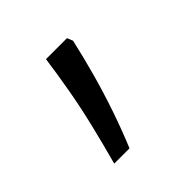

<svg xmlns="http://www.w3.org/2000/svg" viewBox="-82 -182 382 382"><g transform="rotate(-45 108.5 8.5)"><path d="M154 -101Q146 -65 135 -25Q124 15 110.5 54.5Q97 94 82 130H39Q51 86 61 44.5Q71 3 78 -37Q85 -77 90 -113H149Z"/></g></svg>

Font: Noto Sans Thai SemiCondensed Light
Style: Regular
Weight: 300
Width: 4
Designer: Monotype Design Team
Foundry: Monotype Imaging Inc.
Version: Version 2.001